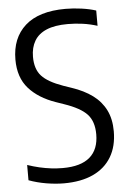

<svg xmlns="http://www.w3.org/2000/svg" viewBox="-54 -790 564 839"><g transform="rotate(-5 228.0 -370.5)"><path d="M192.5 9.5Q157.5 9.5 116.5 2.8Q75.5 -4 39 -17.5V-84.5Q65.5 -75.5 91.5 -69.5Q117.5 -63.5 143 -60.5Q168.5 -57.5 193.5 -57.5Q272.5 -57.5 312 -91.5Q351.5 -125.5 351.5 -192Q351.5 -248.5 322.5 -279.8Q293.5 -311 223 -335L188.5 -347Q113 -373 70.5 -421Q28 -469 28 -547.5Q28 -642 88 -695.8Q148 -749.5 265 -749.5Q299.5 -749.5 335.2 -744.5Q371 -739.5 398.5 -730.5V-663.5Q367 -673.5 334.5 -678Q302 -682.5 269 -682.5Q212 -682.5 176 -667.2Q140 -652 122.8 -622.8Q105.5 -593.5 105.5 -553Q105.5 -499 132.8 -469Q160 -439 226.5 -415.5L261.5 -403.5Q315.5 -385.5 352.8 -358Q390 -330.5 409.5 -291.2Q429 -252 429 -198.5Q429 -132.5 401.2 -86Q373.5 -39.5 320.8 -15Q268 9.5 192.5 9.5Z"/></g></svg>

Font: Encode Sans SC Condensed
Style: Regular
Weight: 400
Width: 3
Designer: Multiple Designers
Foundry: Impallari Type
Version: Version 3.002